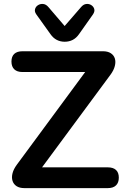

<svg xmlns="http://www.w3.org/2000/svg" viewBox="-20 -969 645 989"><path d="M106 0Q81 0 65.5 -10Q50 -20 44.5 -37.5Q39 -55 44.5 -76.5Q50 -98 67 -121L449 -639V-598H96Q68 -598 53.5 -612Q39 -626 39 -652Q39 -678 53.5 -691.5Q68 -705 96 -705H510Q535 -705 550.5 -695Q566 -685 571.5 -668Q577 -651 571.5 -629Q566 -607 549 -584L167 -67V-107H535Q563 -107 577.5 -93.5Q592 -80 592 -54Q592 -28 577.5 -14Q563 0 535 0ZM313 -754Q291 -754 272.5 -763.5Q254 -773 240 -793L167 -895Q157 -909 160.5 -922Q164 -935 176 -942.5Q188 -950 202.5 -948.5Q217 -947 229 -933L313 -835L398 -933Q410 -947 424.5 -948.5Q439 -950 450.5 -942.5Q462 -935 465.5 -922.5Q469 -910 459 -895L387 -793Q373 -773 354.5 -763.5Q336 -754 313 -754Z"/></svg>

Font: Nunito ExtraLight
Style: Regular
Weight: 200
Designer: Vernon Adams
Foundry: Vernon Adams
Version: Version 3.602